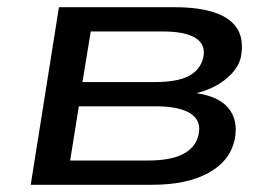

<svg xmlns="http://www.w3.org/2000/svg" viewBox="-20 -511 749 531"><path d="M65 0 143 -491H463Q532 -491 576 -475.5Q620 -460 637.5 -429.5Q655 -399 646 -352Q640 -328 620.5 -307Q601 -286 571.5 -271Q542 -256 507 -250L510 -255Q580 -248 610 -214Q640 -180 629 -125Q616 -65 556 -32.5Q496 0 402 0ZM174 -67H388Q452 -67 486.5 -85Q521 -103 529 -138Q538 -177 507 -197Q476 -217 411 -217H198ZM208 -284H406Q471 -284 502.5 -301Q534 -318 542 -351Q550 -387 521.5 -405.5Q493 -424 430 -424H231Z"/></svg>

Font: Nunito Sans 10pt Expanded Medium
Style: Italic
Weight: 500
Width: 7
Italic angle: -9°
Designer: Vernon Adams
Foundry: Vernon Adams
Version: Version 3.101;gftools[0.9.27]